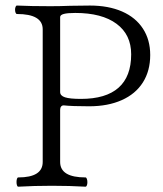

<svg xmlns="http://www.w3.org/2000/svg" viewBox="-20 -686 601 709"><path d="M41 -13.7Q41 -21 42.7 -25.9Q44.4 -30.8 47.4 -30.8Q137.7 -30.8 137.7 -87.9V-577.6Q137.7 -634.3 42.5 -634.3Q39.6 -634.3 37.6 -638.9Q35.6 -643.6 35.6 -650.4Q35.6 -656.2 37.6 -660.9Q39.6 -665.5 42.5 -665.5Q93.8 -663.1 166 -663.1Q202.6 -663.1 239.3 -664.6Q287.1 -665.5 312 -665.5Q380.4 -665.5 430.7 -643.6Q481 -621.6 507.8 -580.3Q534.7 -539.1 534.7 -482.9Q534.7 -424.3 507.6 -381.6Q480.5 -338.9 429.4 -316.2Q378.4 -293.5 309.1 -293.5Q246.1 -293.5 215.3 -296.9Q209 -296.9 205.6 -292.5Q202.1 -288.1 202.1 -280.3V-87.9Q202.1 -30.8 295.9 -30.8Q298.8 -30.8 300.8 -25.4Q302.7 -20 302.7 -13.2Q302.7 -6.3 300.8 -1.5Q298.8 3.4 295.9 3.4Q237.8 0 171.9 0Q105.5 0 47.4 3.4Q44.4 3.4 42.7 -1.7Q41 -6.8 41 -13.7ZM278.8 -320.8Q371.1 -320.8 417.7 -362.1Q464.4 -403.3 464.4 -485.4Q464.4 -558.1 410.4 -598.1Q356.4 -638.2 257.8 -638.2Q229 -638.2 215.6 -634.5Q202.1 -630.9 202.1 -623V-346.2Q202.1 -332.5 220 -326.7Q237.8 -320.8 278.8 -320.8Z"/></svg>

Font: JuniusX Light
Style: Regular
Weight: 300
Designer: Peter S. Baker
Foundry: Briery Creek Software
Version: Version 1.008